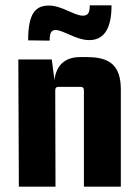

<svg xmlns="http://www.w3.org/2000/svg" viewBox="-20 -703 513 723"><path d="M282 -488C222 -488 192 -455 185 -402L175 -479H49L51 0H189L188 -362C188 -371 191 -376 201 -376H282C292 -376 296 -372 296 -362V0H435V-366C435 -454 396 -488 308 -488ZM167 -550C167 -577 172 -590 189 -590C218 -590 267 -552 316 -552C367 -552 400 -588 400 -683H318C318 -657 313 -644 292 -644C259 -644 214 -682 164 -682C113 -682 86 -652 86 -551Z"/></svg>

Font: Gemini
Style: Regular
Weight: 700
Designer: Pushpananda Ekanayake, Sol Matas, Kosala Senevirathne
Foundry: Mooniak
Version: Version 1.000;PS 1.0;hotconv 1.0.86;makeotf.lib2.5.63406